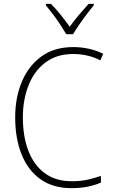

<svg xmlns="http://www.w3.org/2000/svg" viewBox="-20 -969 586 999"><path d="M361 -688Q275 -688 216.5 -644Q158 -600 128.5 -525Q99 -450 99 -359Q99 -258 128 -183.5Q157 -109 213.5 -67.5Q270 -26 353 -26Q400 -26 438 -34.5Q476 -43 505 -54V-19Q476 -6 437.5 2Q399 10 351 10Q257 10 192 -35.5Q127 -81 93 -164Q59 -247 59 -359Q59 -461 93.5 -543.5Q128 -626 195 -675Q262 -724 361 -724Q446 -724 517 -689L502 -655Q467 -673 431.5 -680.5Q396 -688 361 -688ZM325 -791Q312 -813 293.5 -841Q275 -869 255 -895.5Q235 -922 219 -941V-949H245Q270 -924 296 -891.5Q322 -859 343 -830Q364 -860 389.5 -890Q415 -920 441 -949H468V-941Q451 -921 430.5 -894Q410 -867 391.5 -840Q373 -813 360 -791Z"/></svg>

Font: Noto Sans Kannada SemiCondensed ExtraLight
Style: Regular
Weight: 200
Width: 4
Designer: Jelle Bosma - Monotype Design Team
Foundry: Monotype Imaging Inc.
Version: Version 2.005; ttfautohint (v1.8.4.7-5d5b)